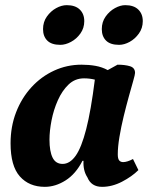

<svg xmlns="http://www.w3.org/2000/svg" viewBox="-20 -713 583 745"><path d="M154 12Q93 12 57 -28.5Q21 -69 21 -157Q21 -222 42.5 -277.5Q64 -333 102 -374.5Q140 -416 190 -439Q240 -462 296 -462Q325 -462 350.5 -457.5Q376 -453 398 -441L436 -462Q465 -462 484.5 -456Q504 -450 504 -430Q504 -424 497 -399.5Q490 -375 480 -339Q470 -303 460 -262Q450 -221 443.5 -182Q437 -143 437 -114Q437 -97 442.5 -90.5Q448 -84 458 -84Q465 -84 475 -87Q485 -90 496 -96L517 -53Q492 -28 453.5 -8Q415 12 376 12Q334 12 319 -25Q302 -51 304 -89H300Q274 -38 234.5 -13Q195 12 154 12ZM172 -171Q172 -126 184 -101.5Q196 -77 223 -77Q251 -77 273.5 -108.5Q296 -140 314.5 -212Q333 -284 348 -404Q328 -409 306 -409Q271 -409 246 -385Q221 -361 204.5 -324Q188 -287 180 -246Q172 -205 172 -171ZM442 -539Q408 -539 391.5 -555.5Q375 -572 375 -600Q375 -628 390 -649Q405 -670 426 -681.5Q447 -693 466 -693Q499 -693 516.5 -676Q534 -659 534 -631Q534 -604 519 -583Q504 -562 483 -550.5Q462 -539 442 -539ZM214 -539Q180 -539 163.5 -555.5Q147 -572 147 -600Q147 -628 162 -649Q177 -670 198 -681.5Q219 -693 239 -693Q272 -693 289.5 -676Q307 -659 307 -631Q307 -604 292 -583Q277 -562 255.5 -550.5Q234 -539 214 -539Z"/></svg>

Font: Petrona ExtraBold
Style: Italic
Weight: 800
Italic angle: -9°
Designer: Ringo R. Seeber
Foundry: Ringo R. Seeber
Version: Version 2.001; ttfautohint (v1.8.3)